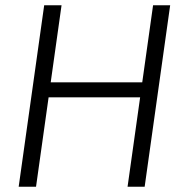

<svg xmlns="http://www.w3.org/2000/svg" viewBox="-20 -710 703 730"><path d="M214 -690 117 0H51L148 -690ZM531 -397 524 -340H157L165 -397ZM627 -690 530 0H465L562 -690Z"/></svg>

Font: Exo 2 Light
Style: Italic
Weight: 300
Italic angle: -8°
Designer: Natanael Gama
Foundry: Natanael Gama
Version: Version 2.010